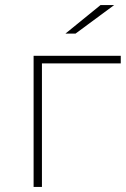

<svg xmlns="http://www.w3.org/2000/svg" viewBox="-20 -740 498 760"><path d="M432 -720H378L239 -607H279ZM458 -519H113V0H146V-489H458Z"/></svg>

Font: Talent ExtraLight
Style: Regular
Weight: 200
Designer: Mike Powis
Version: Version 1.001;hotconv 1.0.109;makeotfexe 2.5.65596